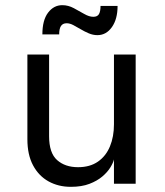

<svg xmlns="http://www.w3.org/2000/svg" viewBox="-20 -711 637 743"><path d="M505 -500V0H421V-94Q418 -81 407 -63Q396 -45 376 -28Q356 -11 326 0.5Q296 12 254 12Q206 12 168 -9Q130 -30 108 -71Q86 -112 86 -172V-500H170V-184Q170 -119 201 -91.5Q232 -64 282 -64Q328 -64 359 -85.5Q390 -107 405.5 -144.5Q421 -182 421 -230V-500ZM238 -621Q223 -621 216 -610.5Q209 -600 209 -578H144Q144 -633 166 -662Q188 -691 221 -691Q244 -691 265.5 -679.5Q287 -668 306 -657Q325 -646 341 -646Q357 -646 363 -656.5Q369 -667 369 -688H435Q435 -637 413 -606Q391 -575 357 -575Q340 -575 323.5 -582Q307 -589 292 -598Q277 -607 263.5 -614Q250 -621 238 -621Z"/></svg>

Font: Inclusive Sans
Style: Regular
Weight: 400
Designer: Olivia King
Foundry: Olivia King
Version: Version 2.004